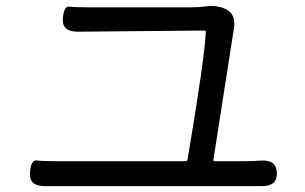

<svg xmlns="http://www.w3.org/2000/svg" viewBox="-20 -691 1040 654"><path d="M132 -57Q79 -57 82 -102Q85 -147 104.5 -144.5Q124 -142 167 -142H611Q618 -142 619 -149Q677 -492 681 -582Q681 -587 676 -587L245 -583Q191 -583 194 -627Q197 -671 216.5 -668.5Q236 -666 286 -666H631Q655 -666 679 -669Q717 -675 749 -660Q784 -643 777 -596L707 -147Q706 -142 711 -142H817Q842 -142 867 -144Q922 -148 923 -102Q925 -57 872 -57Z"/></svg>

Font: Resource Han Rounded JP
Style: Regular
Weight: 400
Designer: Cyano Hao (round all glyphs); Ryoko NISHIZUKA 西塚涼子 (kana, bopomofo & ideographs); Paul D. Hunt (Latin, Greek & Cyrillic)
Foundry: Cyano Hao
Version: 0.990